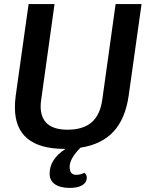

<svg xmlns="http://www.w3.org/2000/svg" viewBox="-20 -720 750 940"><path d="M673 -700 610 -252Q594 -139 536 -76Q478 -13 374 3Q321 56 321 97Q321 136 353 136Q373 136 393 126Q405 135 405 151Q404 174 382.5 187Q361 200 322 200Q275 200 249 182Q223 164 223 130Q223 59 301 9H297Q53 9 53 -194Q53 -224 57 -252L120 -700H247L182 -234Q179 -216 179 -200Q179 -85 311 -85Q387 -85 429 -121.5Q471 -158 481 -234L546 -700Z"/></svg>

Font: Krub SemiBold
Style: Italic
Weight: 600
Italic angle: -8°
Designer: Ekaluck Peanpanawate
Foundry: Cadson Demak Co.,Ltd.
Version: Version 1.000; ttfautohint (v1.6)